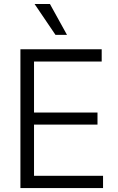

<svg xmlns="http://www.w3.org/2000/svg" viewBox="-20 -958 602 978"><path d="M84 -707H498V-644.5H153.3V-384.8H476.6V-323.2H153.3V-62.5H504.9V0H84ZM156.2 -937.5H234.4L321.3 -780.3H262.7Z"/></svg>

Font: Pretendard Std Light
Style: Regular
Weight: 300
Designer: Base glyphs from Inter by Rasmus Andersson; Hangeul glyphs from Noto Sans CJK(Source Han Sans) by Jang Soo-young and Kan
Foundry: Kil Hyung-jin
Version: Version 1.309